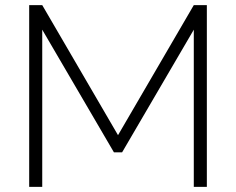

<svg xmlns="http://www.w3.org/2000/svg" viewBox="-20 -730 921 750"><path d="M788 0H737V-614L457 -135H425L145 -614V0H94V-710H145L441 -202L737 -710H788Z"/></svg>

Font: Raleway
Style: Light
Weight: 300
Designer: Matt McInerney, Pablo Impallari, Rodrigo Fuenzalida
Foundry: Matt McInerney, Pablo Impallari, Rodrigo Fuenzalida
Version: Version 3.000